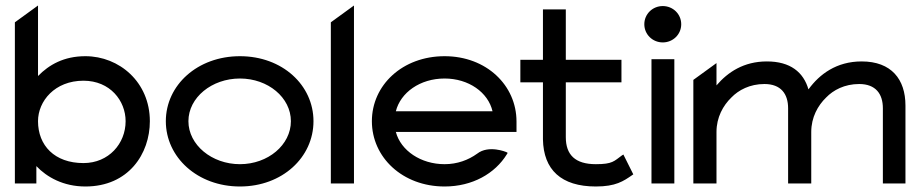

<svg xmlns="http://www.w3.org/2000/svg" viewBox="-20 -666 3341 697"><path d="M34 0H112V-63C150 -23 210 11 290 11C447 11 524 -108 524 -226C524 -368 413 -462 290 -462C212 -462 158 -431 118 -390V-646L34 -585ZM118 -226C118 -299 179 -373 283 -373C380 -373 436 -300 436 -226C436 -145 375 -74 283 -74C178 -74 118 -138 118 -226Z M582 -226C582 -95 697 11 851 11C1005 11 1118 -95 1118 -226C1118 -357 1005 -462 851 -462C697 -462 582 -357 582 -226ZM664 -226C664 -312 749 -381 851 -381C953 -381 1036 -312 1036 -226C1036 -140 953 -70 851 -70C749 -70 664 -140 664 -226Z M1181 0H1265V-646L1181 -585Z M1330 -226C1330 -95 1441 11 1594 11C1695 11 1777 -36 1820 -106L1823 -111L1818 -114C1818 -114 1754 -141 1712 -108C1680 -85 1640 -70 1594 -70C1508 -70 1435 -119 1417 -187H1855V-225C1855 -356 1746 -462 1594 -462C1441 -462 1330 -357 1330 -226ZM1417 -262C1434 -330 1505 -381 1594 -381C1681 -381 1752 -331 1768 -262Z M1869 -367H1951V-160C1953 -50 2017 11 2143 11C2215 11 2243 -8 2276 -31L2279 -33L2243 -105L2238 -102C2209 -81 2204 -70 2143 -70C2068 -70 2034 -104 2034 -168V-367H2236V-449H2034V-632H1951V-449H1869Z M2319 -578C2319 -541 2349 -512 2386 -512C2423 -512 2453 -541 2453 -578C2453 -615 2423 -644 2386 -644C2349 -644 2319 -615 2319 -578ZM2345 0H2428V-451H2345Z M2497 0H2581V-187C2581 -240 2605 -283 2635 -312C2661 -339 2702 -361 2755 -361C2815 -361 2841 -325 2841 -273V0H2925V-187C2925 -240 2949 -283 2979 -312C3005 -339 3046 -361 3099 -361C3159 -361 3185 -325 3185 -273V0H3267V-283C3267 -378 3216 -443 3108 -443C3016 -443 2955 -396 2916 -343L2915 -342V-341C2897 -404 2849 -443 2764 -443C2680 -443 2622 -404 2581 -356V-437L2497 -376Z"/></svg>

Font: Charger Pro
Style: BdExt
Weight: 700
Designer: Jasper
Foundry: Cannot Into Space Fonts
Version: Version 1.09